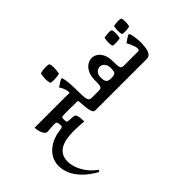

<svg xmlns="http://www.w3.org/2000/svg" viewBox="-215 -1137 2065 2065"><g transform="rotate(-45 817.0 -105.0)"><path d="M262 498Q166 443 108.5 383.5Q51 324 25.5 263Q0 202 0 145Q0 87 23 41.5Q46 -4 84.5 -37Q123 -70 169 -89.5Q215 -109 261 -115Q307 -121 317 -126.5Q327 -132 327 -146Q326 -182 320 -195Q314 -208 280 -208Q265 -208 241 -206Q217 -204 186 -201Q159 -198 142.5 -219Q126 -240 118 -271Q110 -302 108 -330Q143 -330 183 -330Q223 -330 261 -330Q338 -330 412 -330Q486 -330 540 -330H600V-207Q595 -207 585.5 -207Q576 -207 546.5 -207Q517 -207 452 -207Q424 -207 412 -205Q400 -203 397 -195Q394 -187 394 -169Q394 -138 399.5 -132Q405 -126 428 -124L493 -120Q515 -119 524 -91Q533 -63 535 0Q505 -3 462 -5.5Q419 -8 373 -8Q323 -8 275 0Q227 8 188 28Q149 48 125.5 85Q102 122 102 179Q102 252 146 333Q190 414 275 477Q275 482 270.5 489Q266 496 262 498Z M716 -268Q716 -206 721 -175Q726 -144 737 -133.5Q748 -123 766 -123H840V0H699Q675 0 663.5 -43.5Q652 -87 648 -165Q647 -191 644.5 -198.5Q642 -206 632 -206Q627 -206 611 -206Q595 -206 579.5 -206Q564 -206 560 -206V-329Q565 -329 581 -329Q597 -329 613.5 -329Q630 -329 634 -329Q642 -329 642 -341Q642 -358 631.5 -390Q621 -422 601 -450Q650 -484 681 -500Q690 -500 693.5 -496.5Q697 -493 698 -487Q707 -457 711.5 -400.5Q716 -344 716 -268ZM570 -551Q561 -578 560.5 -612.5Q560 -647 570 -697Q612 -707 648.5 -707.5Q685 -708 705 -701Q723 -651 705 -555Q665 -546 626.5 -545.5Q588 -545 570 -551Z M800 0V-123H878Q901 -123 911.5 -130.5Q922 -138 925 -159.5Q928 -181 928 -225Q928 -297 950 -341Q972 -385 1005.5 -406Q1039 -427 1072 -427Q1106 -427 1137.5 -407Q1169 -387 1189.5 -343.5Q1210 -300 1210 -231Q1210 -187 1213 -164Q1216 -141 1226.5 -132Q1237 -123 1260 -123H1338V0ZM1066 -123Q1099 -123 1115.5 -129.5Q1132 -136 1137.5 -153Q1143 -170 1143 -203Q1143 -249 1121 -274Q1099 -299 1069 -299Q1041 -299 1017 -277.5Q993 -256 993 -209Q993 -161 1008.5 -142Q1024 -123 1066 -123Z M1325 -361Q1318 -383 1317.5 -411.5Q1317 -440 1325 -482Q1361 -490 1391 -491Q1421 -492 1438 -485Q1453 -443 1438 -364Q1404 -356 1372.5 -355.5Q1341 -355 1325 -361ZM1486 -377Q1479 -400 1478.5 -428.5Q1478 -457 1486 -499Q1522 -507 1552 -507.5Q1582 -508 1599 -501Q1614 -459 1599 -381Q1565 -373 1533 -372.5Q1501 -372 1486 -377ZM1486 0H1298V-123H1477Q1489 -123 1492.5 -131.5Q1496 -140 1496 -150Q1496 -168 1487.5 -191.5Q1479 -215 1468.5 -237.5Q1458 -260 1450 -274Q1494 -306 1529 -325Q1538 -325 1542 -321Q1546 -317 1547 -312Q1556 -281 1561 -243.5Q1566 -206 1566 -170Q1566 -124 1559 -85Q1552 -46 1534.5 -23Q1517 0 1486 0Z"/></g></svg>

Font: Ruwudu SemiBold
Style: Regular
Weight: 600
Designer: Becca Hirsbrunner Spalinger
Foundry: SIL International
Version: Version 3.000